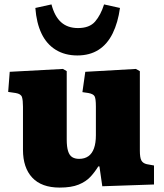

<svg xmlns="http://www.w3.org/2000/svg" viewBox="-20 -835 741 869"><path d="M250 14Q168 14 126 -31Q84 -76 84 -157V-352Q84 -381 79.5 -395.5Q75 -410 51 -414L17 -419L24 -510L265 -523L282 -513V-203Q282 -171 288 -151.5Q294 -132 306.5 -124Q319 -116 338 -116Q363 -116 380 -128Q397 -140 405.5 -164Q414 -188 414 -223V-353Q414 -389 408 -399.5Q402 -410 380 -414L353 -418L366 -510L595 -523L613 -513V-153Q613 -121 620 -108.5Q627 -96 644 -92L677 -86V0L443 8L430 -82H425Q409 -56 389 -34.5Q369 -13 336 0.5Q303 14 250 14ZM330 -584Q274 -584 232.5 -609.5Q191 -635 168 -683Q145 -731 140 -799L213 -815Q227 -761 256.5 -734.5Q286 -708 333 -708Q385 -708 410.5 -737.5Q436 -767 451 -815L523 -799Q514 -733 490 -684Q466 -635 426 -609.5Q386 -584 330 -584Z"/></svg>

Font: Literata ExtraBold
Style: Regular
Weight: 800
Designer: Latin by Veronika Burian and Jose Scaglione. Greek by Irene Vlachou. Cyrillic by Vera Evstafieva.
Foundry: TypeTogether
Version: Version 3.103;gftools[0.9.29]